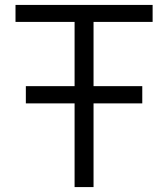

<svg xmlns="http://www.w3.org/2000/svg" viewBox="-20 -760 683 780"><path d="M283 0V-340H85V-410H283V-671H43V-740H600V-671H360V-410H558V-340H360V0Z"/></svg>

Font: Be Vietnam Pro Light
Style: Regular
Weight: 300
Designer: Lam Bao, Tony Le, Vietanh Nguyen
Foundry: Yellow Type Foundry
Version: Version 1.002; ttfautohint (v1.8.3)